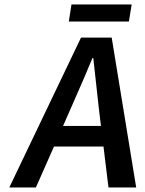

<svg xmlns="http://www.w3.org/2000/svg" viewBox="-20 -826 640 846"><path d="M283.2 -731 294.9 -806.2H560.1L547.9 -731ZM21 0 336.9 -660.2H472.2L580.1 0H458L436 -180.2H217.8L138.2 0ZM257.8 -271H424.8L415 -353Q392.6 -551.8 391.1 -569.8H387.2Q360.4 -503.4 293.9 -353Z"/></svg>

Font: Office Code Pro Medium Italic
Style: Regular
Weight: 500
Italic angle: -9°
Designer: Nathan Rutzky & Paul D. Hunt
Foundry: Adobe Systems Incorporated
Version: Version 1.004;PS 001.004;hotconv 1.0.70;makeotf.lib2.5.58329